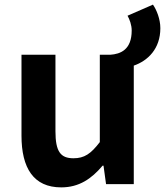

<svg xmlns="http://www.w3.org/2000/svg" viewBox="-20 -797 714 831"><path d="M532 -729C541 -713 550 -689 550 -665C550 -582 502 -563 457 -560H412V-182C373 -131 345 -112 298 -112C242 -112 220 -141 220 -229V-560H73V-210C73 -70 125 14 245 14C322 14 376 -23 424 -80H428L439 0H559V-513C620 -534 674 -586 674 -675C674 -714 658 -754 642 -777Z"/></svg>

Font: Spoqa Han Sans Neo Bold
Style: Bold
Weight: 700
Designer: [Spoqa Han Sans Neo] Dong-huui Kim  Younghwa Kang  Yujin Lee  [Noto Sans] Ryoko NISHIZUKA  (kana & ideographs); Paul D. 
Foundry: Spoqa (http://www.spoqa-han-sans.com)
Version: Version 1.000